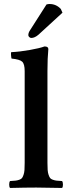

<svg xmlns="http://www.w3.org/2000/svg" viewBox="-20 -928 345 950"><path d="M214.8 -576.2V-122.1Q214.8 -100.6 215.8 -86.9Q216.8 -73.2 220.5 -62.7Q224.1 -52.2 228 -47.1Q231.9 -42 241.5 -38.6Q251 -35.2 260.3 -34.2Q269.5 -33.2 287.1 -32.2Q291.5 -26.9 291.5 -14.6Q291.5 -2.4 287.1 2Q205.1 0 159.2 0Q107.9 0 29.8 2Q25.4 -2.4 25.4 -14.9Q25.4 -27.3 29.8 -32.2Q47.4 -33.2 56.6 -34.2Q65.9 -35.2 75.4 -38.6Q85 -42 88.9 -47.1Q92.8 -52.2 96.4 -62.7Q100.1 -73.2 101.1 -86.9Q102.1 -100.6 102.1 -122.1V-576.2Q102.1 -611.3 89.8 -622.8Q77.6 -634.3 37.1 -638.2Q35.6 -643.1 34.7 -654.1Q33.7 -665 35.2 -669.9Q78.1 -671.9 127.4 -680.7Q176.8 -689.5 200.2 -698.2Q219.2 -698.2 219.2 -685.1Q214.8 -641.6 214.8 -576.2ZM128.9 -778.8 210 -905.8Q217.3 -908.2 225.1 -908.2Q257.8 -908.2 280.8 -883.8L289.1 -865.2L170.9 -756.8Q151.9 -740.2 134.8 -740.2Q129.4 -740.2 124.8 -744.6Q120.1 -749 120.1 -753.9Q120.1 -766.1 128.9 -778.8Z"/></svg>

Font: Common Serif SemiBold
Style: Regular
Weight: 600
Designer: Philipp H. Poll, Khaled Hosny
Foundry: Stefan Peev, Context Ltd.
Version: Version 1.026